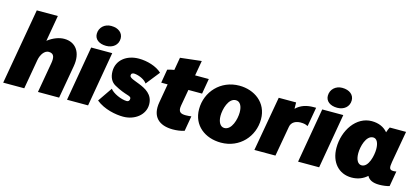

<svg xmlns="http://www.w3.org/2000/svg" viewBox="-67 -1252 3843 1761"><g transform="rotate(15 1855.0 -371.0)"><path d="M-5 0H195L244 -280C254 -336 287 -381 326 -381C383 -381 383 -334 375 -286L325 0H526L581 -313C605 -448 542 -533 433 -533C388 -533 332 -515 278 -473L321 -720H121Z M601 0H801L891 -520H691ZM819 -570C882 -570 931 -608 931 -670C931 -721 889 -759 818 -759C756 -759 708 -716 708 -655C708 -604 751 -570 819 -570Z M1137 17C1250 17 1340 -56 1340 -152C1340 -249 1264 -286 1202 -311C1159 -329 1106 -342 1106 -366C1106 -384 1117 -393 1140 -391C1186 -386 1238 -361 1258 -330L1361 -460C1310 -509 1219 -535 1142 -535C1024 -535 936 -466 936 -361C936 -302 959 -262 996 -241C1111 -176 1159 -190 1159 -159C1159 -141 1149 -130 1133 -130C1080 -130 998 -167 972 -204L878 -67C956 -3 1068 17 1137 17Z M1608 12C1644 12 1684 7 1717 -4L1742 -148C1729 -146 1708 -144 1690 -144C1648 -144 1614 -152 1625 -217L1653 -375H1783L1808 -520H1678L1703 -663L1502 -640L1481 -519C1458 -516 1432 -509 1417 -504L1395 -375H1456L1425 -197C1400 -56 1476 12 1608 12Z M2065 15C2242 15 2366 -123 2366 -287C2366 -446 2238 -534 2096 -534C1919 -534 1793 -396 1793 -231C1793 -76 1914 15 2065 15ZM2061 -123C2023 -123 1999 -163 1999 -223C1999 -284 2028 -397 2099 -397C2139 -397 2161 -357 2161 -298C2161 -233 2131 -123 2061 -123Z M2380 0H2580L2631 -287C2638 -329 2677 -359 2747 -352C2767 -350 2783 -344 2795 -338L2827 -520H2803C2738 -520 2682 -503 2638 -460L2637 -520H2472Z M2795 0H2995L3085 -520H2885ZM3013 -570C3076 -570 3125 -608 3125 -670C3125 -721 3083 -759 3012 -759C2950 -759 2902 -716 2902 -655C2902 -604 2945 -570 3013 -570Z M3568 12C3602 12 3639 7 3664 -1L3689 -146C3680 -144 3671 -143 3661 -143C3623 -143 3618 -162 3628 -220L3681 -520H3526C3519 -508 3511 -488 3505 -469C3471 -510 3420 -534 3353 -534C3206 -534 3102 -381 3102 -214C3102 -78 3183 14 3305 14C3366 14 3414 -7 3452 -41C3470 -6 3507 12 3568 12ZM3404 -393C3439 -393 3458 -354 3458 -296C3458 -234 3431 -118 3366 -118C3329 -118 3308 -158 3308 -218C3308 -280 3336 -393 3404 -393Z"/></g></svg>

Font: Fixel Text 20240404 Black
Style: Italic
Weight: 900
Width: 4
Italic angle: -10°
Designer: AlfaBravo + MacPaw
Foundry: Kyrylo Tkachov, Marchela Mozhyna, Serhii Makarenko, Maria Weinstein, Zakhar Kryvoshyya
Version: Version 1.211;Glyphs 3.2 (3225)